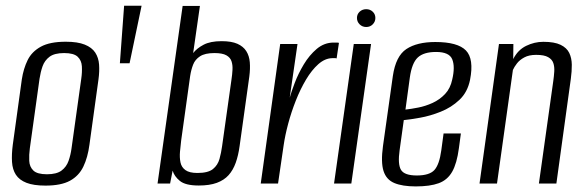

<svg xmlns="http://www.w3.org/2000/svg" viewBox="-20 -651 2073 681"><path d="M141.3 7.3Q99.2 7.3 73.9 -2.6Q48.6 -12.5 36.4 -31.1Q24.3 -49.7 22.6 -76.6Q20.9 -103.6 25.4 -138L57.4 -369.4Q63.2 -407.7 78.1 -437.9Q93 -468 125 -485.5Q156.9 -503 213.3 -503Q255.3 -503 280.6 -492.8Q305.9 -482.6 317.8 -464.5Q329.6 -446.3 331.4 -422.2Q333.2 -398 329.3 -369.4L297.3 -138.2Q291.3 -92.4 275.5 -59.8Q259.7 -27.1 228.1 -9.9Q196.5 7.3 141.3 7.3ZM146.5 -32.9Q180.7 -32.9 198.2 -46Q215.8 -59.2 223.2 -80.5Q230.6 -101.7 233.7 -124.8L268.2 -371.6Q271.6 -395 270.4 -415.7Q269.3 -436.5 255.5 -449.7Q241.7 -462.8 207.5 -462.8Q173.3 -462.8 155.7 -449.7Q138.2 -436.5 130.9 -415.7Q123.7 -395 120.2 -371.6L85.8 -124.8Q82.7 -101.7 83.7 -80.5Q84.7 -59.2 98.5 -46Q112.3 -32.9 146.5 -32.9Z M405.2 -426.7 420.2 -630.7H482.2L439.6 -426.7Z M685.1 7Q637.8 7 617.9 -9.4Q598 -25.7 592.3 -45.8L583.3 0H538.8L627.8 -630H689.1L665.1 -462.8Q678.2 -479.7 702.1 -492.3Q726 -505 765.9 -505Q801 -505 822 -495.7Q843 -486.3 853.5 -469.7Q864.1 -453.1 866 -430.2Q867.9 -407.3 864.3 -379.6L829.9 -133.3Q825.4 -99.8 816.1 -73.8Q806.8 -47.7 790.8 -29.8Q774.8 -12 749.1 -2.5Q723.4 7 685.1 7ZM680.2 -37.5Q718.1 -37.5 735.3 -51.4Q752.5 -65.4 758.5 -87.3Q764.6 -109.2 767.7 -132.3L801 -368.7Q803.7 -386.3 804.6 -403.2Q805.6 -420.1 801.2 -433.5Q796.9 -447 782.8 -454.9Q768.8 -462.8 740.6 -462.8Q707.1 -462.8 689.6 -451.4Q672 -440 665 -421.8Q657.9 -403.5 654.5 -381.6L622.6 -152.9Q620.2 -133.3 618.4 -112.9Q616.6 -92.5 620.1 -75.2Q623.6 -57.8 637.7 -47.7Q651.7 -37.5 680.2 -37.5Z M904.8 0 973.8 -495H1035.2L1007.6 -304.6Q1013.2 -324.9 1025.6 -357.4Q1037.9 -389.9 1057.5 -422.6Q1077.1 -455.3 1103.6 -477.7Q1130.2 -500 1163.2 -500Q1167.2 -500 1173.2 -500Q1179.2 -500 1182.2 -499L1173.9 -443.7Q1171.9 -444.7 1167.4 -444.9Q1162.9 -445 1157.9 -444.7Q1132.5 -444.1 1109 -423.3Q1085.6 -402.5 1065.4 -368.6Q1045.2 -334.7 1029.2 -294.1Q1013.2 -253.6 1002.2 -212.4Q991.2 -171.2 986.2 -136.6L966.2 0Z M1164.8 0 1234.8 -495H1296.1L1226.1 0ZM1278.9 -555.2Q1265.2 -555.2 1255.6 -564.6Q1246.1 -574 1246.1 -587.3Q1246.1 -600.6 1255.6 -609.5Q1265.2 -618.4 1278.9 -618.4Q1292.7 -618.4 1302 -609.5Q1311.4 -600.6 1311.4 -587.3Q1311.4 -574 1302 -564.6Q1292.7 -555.2 1278.9 -555.2Z M1454.6 10.2Q1407.3 10.2 1378.7 -1.8Q1350.1 -13.7 1340.3 -44.6Q1330.5 -75.5 1338.4 -133.1L1373.4 -381.5Q1383.7 -452 1421.3 -477Q1459 -502 1524 -502Q1603.5 -502 1632.6 -472Q1661.7 -442 1647.2 -367.9Q1638.3 -323.9 1609.5 -296.8Q1580.8 -269.7 1543.3 -254.8Q1505.9 -239.8 1470.1 -233.5Q1434.4 -227.1 1412.2 -225L1397.5 -119.1Q1390.2 -68.5 1402.3 -48.5Q1414.3 -28.6 1458.5 -28.6Q1502.8 -28.6 1520.6 -47.8Q1538.3 -67.1 1545.2 -117.7L1553.3 -177.6H1614.7L1607.7 -125.6Q1600.5 -71.2 1583.8 -41.9Q1567.1 -12.6 1536.2 -1.2Q1505.2 10.2 1454.6 10.2ZM1418.1 -262.3Q1437.8 -264.4 1463.5 -269.5Q1489.2 -274.5 1514.4 -286Q1539.5 -297.5 1558.5 -317.5Q1577.5 -337.6 1584 -369Q1594.6 -413.8 1584.2 -440.2Q1573.8 -466.7 1526.7 -466.7Q1483 -466.7 1461.9 -447.2Q1440.8 -427.6 1433.6 -375.8Z M1680.8 0 1749.8 -495H1800.9L1800.3 -441.4Q1816.5 -473.8 1846.1 -488.3Q1875.7 -502.7 1907 -502.7Q1946.4 -502.7 1968.3 -492.1Q1990.3 -481.4 1999.1 -463.2Q2007.8 -444.9 2008.1 -421.4Q2008.3 -398 2004.7 -371.7L1953.4 0H1891.4L1942.4 -363.6Q1944.8 -380.5 1945.9 -397.3Q1947 -414 1942.6 -427.2Q1938.3 -440.3 1924.2 -448.3Q1910.2 -456.4 1881.7 -456.4Q1856.2 -456.4 1839.5 -447.3Q1822.9 -438.3 1813.5 -426Q1804 -413.8 1799.2 -402.8L1742.8 0Z"/></svg>

Font: Alumni Sans Thin
Style: Italic
Weight: 100
Italic angle: -8°
Designer: Robert E. Leuschke
Foundry: Robert E. Leuschke
Version: Version 1.016